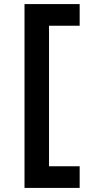

<svg xmlns="http://www.w3.org/2000/svg" viewBox="-20 -720 440 940"><path d="M100 -700H370V-594H220V94H370V200H100Z"/></svg>

Font: PT Root UI Web Bold
Style: Regular
Weight: 700
Designer: Vitaly Kuzmin
Foundry: ParaType Ltd.
Version: Version 1.000W